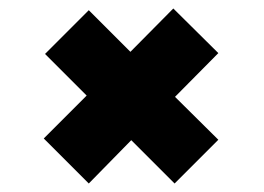

<svg xmlns="http://www.w3.org/2000/svg" viewBox="-20 -529 622 452"><path d="M391 -97 289 -199 189 -97 83 -203 184 -304 86 -402 189 -505 287 -407 388 -509 494 -404 392 -301 494 -200Z"/></svg>

Font: Literata Black
Style: Regular
Weight: 900
Designer: Latin by Veronika Burian and Jose Scaglione. Greek by Irene Vlachou. Cyrillic by Vera Evstafieva.
Foundry: TypeTogether
Version: Version 3.103;gftools[0.9.29]